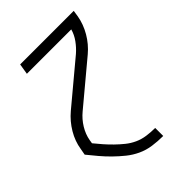

<svg xmlns="http://www.w3.org/2000/svg" viewBox="-215 -627 930 930"><g transform="rotate(-45 250.0 -162.5)"><path d="M342 205Q307 205 271.5 200Q236 195 205 180.5Q174 166 148 145Q122 124 98 100.5Q74 77 52.5 51.5Q31 26 10 0L16 -33Q23 -79 48.5 -122Q74 -165 112 -197L325 -375Q348 -395 366.5 -420.5Q385 -446 393 -475H89L98 -530H465L460 -497Q452 -451 427 -408Q402 -365 364 -333L151 -155Q122 -131 102.5 -99Q83 -67 77 -33L74 -14Q91 7 108.5 27Q126 47 145.5 66Q165 85 186 102Q207 119 232 130.5Q257 142 285.5 146Q314 150 342 150H343V205Z"/></g></svg>

Font: Iosevka Curly Light Oblique
Style: Regular
Weight: 300
Italic angle: -9°
Monospace: yes
Designer: Belleve Invis
Foundry: Belleve Invis
Version: Version 11.1.0; ttfautohint (v1.8.3)